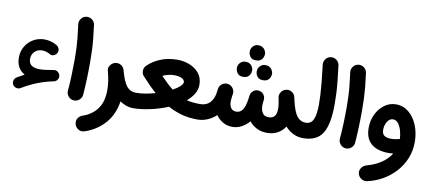

<svg xmlns="http://www.w3.org/2000/svg" viewBox="-81 -969 3578 1585"><g transform="rotate(10 1708.5 -176.0)"><path d="M38.1 24.4Q28.3 8.3 33 -10.7Q37.6 -29.8 53.7 -40Q84.5 -58.6 115.7 -74.7Q44.4 -115.7 44.4 -205.6Q44.4 -259.3 69.6 -300.8Q94.7 -342.3 136.5 -366Q178.2 -389.6 227.5 -389.6Q252 -389.6 277.3 -383.3Q302.7 -377 327.6 -363.3Q345.7 -354 353 -336.9Q360.4 -319.8 353.5 -302.7Q345.7 -283.7 326.9 -275.6Q308.1 -267.6 292.5 -276.9Q258.3 -296.9 224.6 -296.9Q187.5 -296.9 162.4 -272.9Q137.2 -249 137.2 -210Q137.2 -140.1 230.5 -140.1Q251 -140.1 277.3 -143.3Q303.7 -146.5 333.5 -151.9Q338.9 -152.8 344.2 -153.8Q345.7 -154.3 347.2 -154.3Q360.4 -156.7 372.3 -151.1Q384.3 -145.5 391.6 -134.3Q397.5 -126.5 398.9 -116.7V-116.2Q399.4 -115.2 399.4 -113.8Q402.3 -93.3 388.2 -77.1Q377.4 -64.9 361.8 -62Q227.1 -35.6 102.5 40Q86.4 49.8 67.4 45.2Q48.3 40.5 38.1 24.4Z M479.5 -560.5Q476.1 -586.9 492.4 -608.6Q508.8 -630.4 535.2 -633.8Q561.5 -637.2 583.3 -620.8Q605 -604.5 608.4 -578.1Q617.2 -514.2 621.8 -465.1Q626.5 -416 628.4 -369.6Q630.4 -323.2 630.4 -266.1Q630.4 -196.8 627.9 -126.2Q625.5 -55.7 620.6 4.9Q618.2 31.2 597.4 48.8Q576.7 66.4 549.8 64Q523.4 61.5 506.1 41Q488.8 20.5 490.7 -5.9Q496.1 -66.4 498.5 -136Q501 -205.6 501 -272.9Q501 -324.7 499 -366Q497.1 -407.2 492.4 -452.4Q487.8 -497.6 479.5 -560.5Z M787.6 -221.7Q778.3 -246.1 794.2 -269.8Q810.1 -293.5 835.9 -299.8Q847.7 -302.7 859.9 -300.8Q880.4 -297.9 894.8 -284.2Q909.2 -270.5 913.6 -252.9Q913.6 -252 914.1 -251Q937 -164.1 966.6 -125.5Q996.1 -86.9 1047.9 -86.9H1048.3Q1075.2 -86.9 1094 -67.9Q1112.8 -48.8 1112.8 -22Q1112.8 4.9 1094 23.7Q1075.2 42.5 1048.3 42.5H1047.9Q1015.6 42.5 987.1 32.7Q958.5 22.9 933.6 5.4Q916 119.6 849.1 193.6Q782.2 267.6 685.1 299.8Q656.2 309.6 632.8 295.4Q609.4 281.2 602.5 257.8Q593.8 227.5 607.7 205.8Q621.6 184.1 643.1 176.8Q721.2 150.9 765.6 91.6Q810.1 32.2 810.1 -68.4Q810.1 -136.7 788.1 -220.2Z M983.4 -22Q983.4 -48.8 1002.4 -67.9Q1021.5 -86.9 1048.3 -86.9Q1085.4 -86.9 1126.5 -94Q1167.5 -101.1 1207.5 -112.8Q1176.8 -139.6 1146.5 -170.2Q1116.2 -200.7 1085.9 -234.4Q1070.3 -252.4 1071.8 -277.3Q1072.3 -301.3 1087.9 -317.9L1089.4 -319.3Q1090.8 -321.3 1093.3 -323.2Q1134.3 -363.3 1196.5 -389.2Q1258.8 -415 1339.8 -415Q1389.6 -415 1438.2 -396.5Q1486.8 -377.9 1519 -339.6Q1551.3 -301.3 1551.3 -241.7Q1551.3 -200.7 1529.5 -165Q1507.8 -129.4 1471.2 -99.1Q1519.5 -86.9 1582 -86.9H1582.5Q1609.4 -86.9 1628.2 -67.9Q1647 -48.8 1647 -22Q1647 4.9 1628.2 23.7Q1609.4 42.5 1582.5 42.5H1582Q1512.7 42.5 1451.9 25.9Q1391.1 9.3 1335.9 -21Q1262.2 9.8 1184.1 26.1Q1106 42.5 1048.3 42.5Q1021.5 42.5 1002.4 23.7Q983.4 4.9 983.4 -22ZM1334.5 -284.7Q1285.6 -284.7 1236.8 -262.2Q1265.1 -232.4 1290.8 -208.5Q1316.4 -184.6 1340.8 -165.5Q1377 -185.1 1398.9 -204.8Q1420.9 -224.6 1420.9 -240.7Q1420.9 -261.2 1396.5 -272.9Q1372.1 -284.7 1334.5 -284.7Z M1518.1 -22Q1518.1 -48.8 1536.9 -67.9Q1555.7 -86.9 1582.5 -86.9Q1633.3 -86.9 1662.8 -115.5Q1692.4 -144 1702.6 -197.3Q1704.6 -211.4 1707.5 -235.4Q1711.4 -262.2 1733.2 -278.3Q1754.9 -294.4 1781.2 -290.5Q1807.6 -286.6 1824 -264.6Q1840.3 -242.7 1836.4 -216.3Q1835.4 -211.4 1835 -207Q1834.5 -202.6 1833.5 -198.2Q1831.1 -179.7 1830.3 -169.9Q1829.6 -160.2 1829.6 -151.9Q1829.6 -117.2 1844.7 -97.2Q1859.9 -77.1 1888.2 -77.1Q1921.9 -77.1 1941.7 -106Q1961.4 -134.8 1970.2 -197.3Q1971.2 -210 1973.6 -224.6V-225.1Q1974.6 -237.3 1980.5 -247.6Q1984.9 -256.3 1992.2 -263.2Q2012.7 -283.7 2041 -280.8Q2043.9 -280.3 2046.9 -279.8Q2047.9 -279.8 2048.8 -279.3Q2048.8 -279.3 2048.8 -279.3Q2076.7 -273.4 2089.8 -247.6Q2089.8 -247.6 2090.3 -247.1Q2090.3 -246.6 2090.8 -246.1Q2091.3 -245.1 2091.3 -244.6Q2091.3 -244.6 2091.8 -244.1Q2098.1 -229.5 2096.7 -213.4Q2095.2 -200.2 2093.3 -187.5Q2092.3 -176.3 2092.3 -166Q2092.3 -127.4 2107.9 -102.8Q2123.5 -78.1 2160.6 -78.1Q2225.6 -78.1 2225.6 -157.7Q2225.6 -179.7 2222.4 -202.1Q2219.2 -224.6 2213.9 -249Q2208 -271 2218.8 -291.5Q2232.4 -319.3 2262.2 -326.2Q2288.1 -333 2311.5 -318.4Q2335 -303.7 2340.3 -277.8Q2343.8 -263.2 2346.2 -252Q2367.2 -159.7 2395.5 -123.3Q2423.8 -86.9 2469.2 -86.9H2469.7Q2496.6 -86.9 2515.4 -67.9Q2534.2 -48.8 2534.2 -22Q2534.2 4.9 2515.4 23.7Q2496.6 42.5 2469.7 42.5H2469.2Q2423.8 42.5 2386.5 23.9Q2349.1 5.4 2318.8 -27.8Q2294.9 9.8 2256.6 30.5Q2218.3 51.3 2168.9 51.3Q2121.6 51.3 2083.5 32.7Q2045.4 14.2 2019 -19Q1990.7 14.2 1954.6 33.2Q1918.5 52.2 1877.9 52.2Q1834.5 52.2 1799.3 32.2Q1764.2 12.2 1740.2 -22Q1708.5 7.8 1668.2 25.1Q1627.9 42.5 1582.5 42.5Q1555.7 42.5 1536.9 23.7Q1518.1 4.9 1518.1 -22ZM1912.6 -586.9Q1912.6 -611.3 1930.2 -630.1Q1947.8 -648.9 1975.1 -648.9Q1995.1 -648.9 2008.8 -640.6Q2022.5 -632.3 2030.3 -619.6Q2040.5 -603 2040.5 -586.9Q2040.5 -574.2 2034.9 -559.1Q2029.3 -543.9 2015.4 -533.2Q2001.5 -522.5 1976.1 -522.5Q1950.2 -522.5 1936.5 -533.2Q1922.9 -543.9 1917.5 -559.1Q1912.6 -572.3 1912.6 -586.9ZM1998 -435.5Q1998 -460 2015.6 -478.8Q2033.2 -497.6 2060.5 -497.6Q2080.6 -497.6 2094.2 -489.5Q2107.9 -481.4 2115.7 -468.8Q2126 -452.1 2126 -435.5Q2126 -422.9 2120.4 -407.7Q2114.7 -392.6 2100.8 -381.8Q2086.9 -371.1 2061.5 -371.1Q2035.6 -371.1 2022 -382.1Q2008.3 -393.1 2002.9 -407.7Q1998 -420.9 1998 -435.5ZM1831.5 -435.1Q1831.5 -459 1849.4 -477.8Q1867.2 -496.6 1894.5 -496.6Q1914.6 -496.6 1928.2 -488.5Q1941.9 -480.5 1949.7 -467.8Q1959.5 -452.1 1959.5 -434.6Q1959.5 -421.9 1953.9 -406.7Q1948.2 -391.6 1934.3 -380.9Q1920.4 -370.1 1895 -370.1Q1869.1 -370.1 1855.7 -381.1Q1842.3 -392.1 1836.9 -407.2Q1831.5 -419.9 1831.5 -435.1Z M2405.3 -22Q2405.3 -48.8 2424.1 -67.9Q2442.9 -86.9 2469.7 -86.9Q2514.2 -86.9 2532.7 -128.7Q2551.3 -170.4 2551.3 -255.9Q2551.3 -295.4 2548.8 -338.9Q2546.4 -382.3 2540.8 -440.4Q2535.2 -498.5 2524.9 -582.5Q2522 -608.9 2538.1 -630.6Q2554.2 -652.3 2580.6 -655.8Q2606.9 -659.2 2628.7 -642.8Q2650.4 -626.5 2653.8 -600.1Q2662.6 -531.2 2668.2 -476.8Q2673.8 -422.4 2676.3 -374.8Q2678.7 -327.1 2678.7 -278.8Q2678.7 -108.9 2631.1 -33.2Q2583.5 42.5 2469.7 42.5Q2442.9 42.5 2424.1 23.7Q2405.3 4.9 2405.3 -22Z M2759.3 -560.5Q2755.9 -586.9 2772.2 -608.6Q2788.6 -630.4 2814.9 -633.8Q2841.3 -637.2 2863 -620.8Q2884.8 -604.5 2888.2 -578.1Q2897 -514.2 2901.6 -465.1Q2906.2 -416 2908.2 -369.6Q2910.2 -323.2 2910.2 -266.1Q2910.2 -196.8 2907.7 -126.2Q2905.3 -55.7 2900.4 4.9Q2897.9 31.2 2877.2 48.8Q2856.4 66.4 2829.6 64Q2803.2 61.5 2785.9 41Q2768.6 20.5 2770.5 -5.9Q2775.9 -66.4 2778.3 -136Q2780.8 -205.6 2780.8 -272.9Q2780.8 -324.7 2778.8 -366Q2776.9 -407.2 2772.2 -452.4Q2767.6 -497.6 2759.3 -560.5Z M3178.7 -365.7Q3240.2 -365.7 3286.6 -326.9Q3333 -288.1 3358.6 -224.4Q3384.3 -160.6 3384.3 -85.4Q3384.3 -10.7 3357.7 53.5Q3331.1 117.7 3284.4 168.5Q3237.8 219.2 3177.5 253.2Q3117.2 287.1 3050.3 300.8Q3024.4 305.7 3002 290Q2979.5 274.4 2974.1 248.5Q2969.2 222.7 2984.9 201.2Q3000.5 179.7 3025.9 172.9Q3096.7 153.3 3147 118.7Q3197.3 84 3225.6 38.6Q3205.6 40.5 3186 40.5Q3091.8 40.5 3040.3 -3.4Q2988.8 -47.4 2988.8 -136.2Q2988.8 -198.7 3014.2 -250.7Q3039.6 -302.7 3082.8 -334.2Q3126 -365.7 3178.7 -365.7ZM3109.4 -141.1Q3109.4 -106.9 3128.9 -92.8Q3148.4 -78.6 3185.1 -78.6Q3204.1 -78.6 3221.9 -81.5Q3239.7 -84.5 3255.9 -88.4Q3257.3 -88.9 3258.8 -88.9Q3257.3 -123 3247.6 -158Q3237.8 -192.9 3219.7 -216.3Q3201.7 -239.7 3175.8 -239.7Q3147.5 -239.7 3128.4 -209.5Q3109.4 -179.2 3109.4 -141.1Z"/></g></svg>

Font: Mikhak-DS1-FD Bold
Style: Bold
Weight: 700
Designer: Amin Abedi
Version: Version 3.2